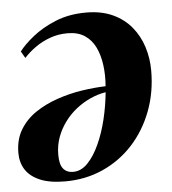

<svg xmlns="http://www.w3.org/2000/svg" viewBox="-50 -555 546 611"><g transform="rotate(-5 223.0 -249.0)"><path d="M29.5 -408.5Q44.5 -429 74.8 -453.5Q105 -478 148.5 -496Q192 -514 247 -514Q295.5 -514 331.5 -497.5Q367.5 -481 391 -452.5Q414.5 -424 426 -387.8Q437.5 -351.5 437.5 -312Q437.5 -243 415 -183.5Q392.5 -124 351.8 -79.2Q311 -34.5 255.5 -9.5Q200 15.5 134.5 15.5Q85 15.5 54 2.2Q23 -11 8.2 -34Q-6.5 -57 -6.5 -87.5Q-6.5 -130 12.2 -161.2Q31 -192.5 62.5 -213.8Q94 -235 132.5 -248.2Q171 -261.5 211.8 -267.8Q252.5 -274 288.5 -275Q291.5 -310 287.2 -342.2Q283 -374.5 271 -399.5Q259 -424.5 237.2 -439Q215.5 -453.5 182.5 -453.5Q152.5 -453.5 126.8 -444.2Q101 -435 79.8 -420Q58.5 -405 42 -387ZM162 -12.5Q188 -12.5 209 -34.5Q230 -56.5 246.2 -92.2Q262.5 -128 272.8 -171Q283 -214 287 -256Q262 -252 237.8 -241Q213.5 -230 192.2 -213.2Q171 -196.5 154.8 -174.5Q138.5 -152.5 129 -126.5Q119.5 -100.5 119.5 -71Q119.5 -39 130.8 -25.8Q142 -12.5 162 -12.5Z"/></g></svg>

Font: Merriweather 144pt
Style: Bold Italic
Weight: 700
Italic angle: -7.8°
Version: Version 2.101